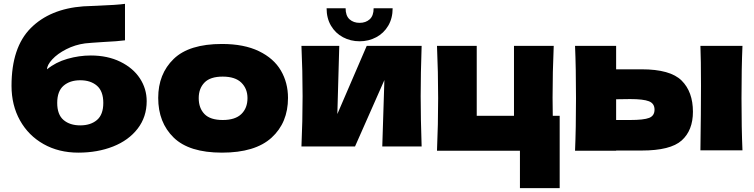

<svg xmlns="http://www.w3.org/2000/svg" viewBox="-20 -785 3927 1000"><path d="M744 -258Q744 -176 697 -115Q650 -54 569 -22Q488 10 388 10Q286 10 207 -34.5Q128 -79 84 -158Q40 -237 40 -338Q40 -538 140 -638.5Q240 -739 414 -752L484 -755Q589 -759 631 -765V-575Q596 -570 515 -566Q451 -562 423 -559Q371 -552 325 -528.5Q279 -505 252 -475.5Q225 -446 225 -424Q270 -461 331 -478.5Q392 -496 453 -496Q540 -496 606.5 -463.5Q673 -431 708.5 -377Q744 -323 744 -258ZM278 -249Q278 -188 311 -160Q344 -132 398 -132Q452 -132 485 -160Q518 -188 518 -249Q518 -310 485 -338.5Q452 -367 398 -367Q344 -367 311 -338.5Q278 -310 278 -249Z M804 -275Q804 -400 884.5 -478Q965 -556 1136 -556Q1251 -556 1328.5 -518.5Q1406 -481 1443 -417.5Q1480 -354 1480 -275Q1480 -146 1394.5 -68Q1309 10 1136 10Q965 10 884.5 -68.5Q804 -147 804 -275ZM1269 -274Q1269 -323 1237 -354.5Q1205 -386 1140 -386Q1075 -386 1045 -355Q1015 -324 1015 -274Q1015 -222 1045 -191Q1075 -160 1140 -160Q1205 -160 1237 -191Q1269 -222 1269 -274Z M2176 -546Q2171 -401 2171 -284Q2171 -169 2176 -22H1971L1982 -368L1829 -22H1550Q1556 -154 1556 -284Q1556 -416 1550 -546H1747L1737 -191L1890 -546ZM1681 -742H1780Q1780 -703 1800.5 -684.5Q1821 -666 1853 -666Q1885 -666 1905.5 -684.5Q1926 -703 1926 -742H2025Q2025 -690 2002 -651Q1979 -612 1939.5 -591Q1900 -570 1853 -570Q1806 -570 1766.5 -591Q1727 -612 1704 -651Q1681 -690 1681 -742Z M2895 -182V195H2688V0H2256Q2262 -137 2262 -273Q2262 -410 2256 -546H2463V-182H2657V-546H2864Q2858 -411 2858 -276Q2858 -213 2859 -182Z M3322 -424Q3471 -424 3530 -365.5Q3589 -307 3589 -203Q3589 -106 3530.5 -53.5Q3472 -1 3322 -1H3189V0H2975Q2980 -114 2980 -273Q2980 -432 2975 -546H3189V-424ZM3842 -274Q3842 -115 3847 -2H3628Q3631 -203 3631 -340Q3631 -477 3628 -546H3847Q3842 -434 3842 -274ZM3262 -160Q3333 -160 3361 -171Q3389 -182 3389 -214Q3389 -246 3360 -257.5Q3331 -269 3262 -269L3189 -268V-160Z"/></svg>

Font: Mantou Sans
Style: Regular
Weight: 400
Designer: Mant0u / artakana
Foundry: Mant0u / artakana
Version: Version 1.001;October 22, 2023;FontCreator 14.0.0.2901 64-bi